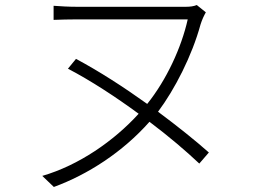

<svg xmlns="http://www.w3.org/2000/svg" viewBox="-20 -709 1040 763"><path d="M282 -475 250 -436C342 -388 441 -323 531 -257C433 -149 293 -52 148 -10L194 34C328 -15 467 -104 574 -225C651 -167 719 -109 772 -59L810 -103C757 -150 686 -207 608 -265C674 -353 743 -487 777 -612C783 -631 791 -648 798 -660L762 -689C750 -684 736 -682 718 -682C676 -682 340 -682 287 -682C252 -682 220 -684 193 -686V-630C220 -631 253 -632 287 -632C340 -632 669 -632 726 -632C701 -520 642 -392 565 -296C473 -362 374 -426 282 -475Z"/></svg>

Font: GenYoGothic2 TW L
Style: Regular
Weight: 300
Version: Version 2.100;PS 2.1;hotconv 16.6.51;makeotf.lib2.5.65220 DE